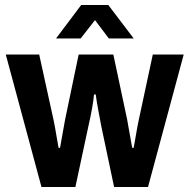

<svg xmlns="http://www.w3.org/2000/svg" viewBox="-20 -744 754 764"><path d="M203 -591 303 -724H411L512 -591H413L358 -664L301 -591ZM145 0 3 -527H136L193 -267Q199 -239 204.5 -204.5Q210 -170 213 -156H219Q224 -184 230 -218Q236 -252 239 -268L293 -527H431L486 -268Q490 -245 496 -211.5Q502 -178 506 -156H512Q516 -177 521.5 -210Q527 -243 532 -266L588 -527H711L569 0H434L383 -242Q378 -269 371 -306Q364 -343 361 -368H354Q353 -351 347 -316.5Q341 -282 332 -243L280 0Z"/></svg>

Font: Archivo SemiCondensed
Style: Bold
Weight: 680
Width: 4
Designer: Hector Gatti
Foundry: Omnibus-Type
Version: Version 2.001; ttfautohint (v1.8.3)